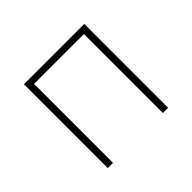

<svg xmlns="http://www.w3.org/2000/svg" viewBox="-119 -626 774 774"><g transform="rotate(-45 268.0 -239.0)"><path d="M96 0V-478H440V0H410V-450H126V0Z"/></g></svg>

Font: Source Sans 3 Variable
Style: Regular
Weight: 200
Designer: Paul D. Hunt
Foundry: Adobe Systems Incorporated
Version: Version 3.026